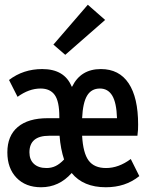

<svg xmlns="http://www.w3.org/2000/svg" viewBox="-20 -777 620 809"><path d="M153 12Q88 12 49.5 -28Q11 -68 11 -135Q11 -205 55 -242Q99 -279 181 -279H230V-285Q230 -350 210.5 -377Q191 -404 151 -404Q102 -404 54 -369L18 -440Q48 -463 83 -474.5Q118 -486 158 -486Q252 -486 282 -412H284Q320 -486 405 -486Q482 -486 522 -426Q562 -366 562 -252Q562 -241 561.5 -230Q561 -219 559 -205H326Q330 -132 353.5 -100.5Q377 -69 427 -69Q480 -69 531 -107L567 -35Q537 -11 502 0.5Q467 12 426 12Q331 12 282 -48Q229 12 153 12ZM176 -69Q197 -69 214.5 -77.5Q232 -86 250 -105Q243 -126 238 -151.5Q233 -177 231 -205H187Q104 -205 104 -135Q104 -104 123 -86.5Q142 -69 176 -69ZM326 -279H473Q471 -344 453 -374Q435 -404 401 -404Q365 -404 347 -374Q329 -344 326 -279ZM255 -546 205 -589 350 -757 423 -693Z"/></svg>

Font: Sometype Mono SemiBold
Style: Regular
Weight: 600
Designer: Ryoichi Tsunekawa
Foundry: Dharma Type
Version: Version 1.001